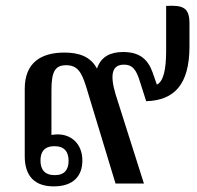

<svg xmlns="http://www.w3.org/2000/svg" viewBox="-20 -653 700 683"><path d="M571 -632V-472C571 -404 561 -363 538 -352L523 -395C507 -439 480 -468 418 -468C372 -468 339 -451 325 -409C302 -452 261 -466 209 -466C126 -466 68 -430 68 -337V-97C68 -25 105 10 171 10C240 10 273 -26 273 -82C273 -141 234 -175 185 -175C178 -175 170 -174 163 -173V-331C163 -395 174 -421 215 -421C255 -421 270 -397 286 -346L391 0H492L391 -318C369 -392 381 -423 421 -423C450 -423 464 -408 478 -362L500 -293C598 -296 654 -350 654 -488V-570C654 -627 630 -635 571 -632ZM224 -81C224 -50 210 -30 175 -30C138 -30 124 -51 124 -82C124 -113 138 -133 174 -133C209 -133 224 -113 224 -81Z"/></svg>

Font: Noto Serif Thai Medium
Style: Regular
Weight: 500
Designer: Monotype Design Team
Foundry: Monotype Imaging Inc.
Version: Version 1.901;PS 001.901;hotconv 1.0.88;makeotf.lib2.5.64775